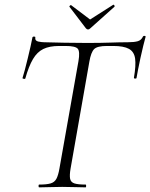

<svg xmlns="http://www.w3.org/2000/svg" viewBox="-20 -807 647 827"><path d="M149 0Q146 0 146 -6Q146 -12 149 -12Q181 -12 198 -17Q215 -22 223 -37Q231 -52 236 -81L318 -544Q325 -585 315 -597Q305 -609 262 -609H235Q193 -609 166.5 -596Q140 -583 122 -552.5Q104 -522 89 -469Q88 -466 82 -467.5Q76 -469 77 -471Q81 -483 87 -506Q93 -529 99.5 -555.5Q106 -582 111.5 -606.5Q117 -631 120 -647Q122 -650 127.5 -649.5Q133 -649 132 -646Q130 -631 145 -628Q160 -625 171 -625Q208 -624 257.5 -623Q307 -622 354 -622Q414 -622 455 -623.5Q496 -625 530 -625Q558 -625 573.5 -629.5Q589 -634 596 -650Q598 -653 603 -652.5Q608 -652 607 -648Q603 -634 597 -609.5Q591 -585 585 -557.5Q579 -530 574.5 -506.5Q570 -483 568 -471Q567 -468 561.5 -468.5Q556 -469 557 -473Q566 -525 562 -554.5Q558 -584 535.5 -596.5Q513 -609 468 -609H441Q399 -609 385.5 -595.5Q372 -582 365 -542L284 -81Q279 -52 282 -37Q285 -22 300.5 -17Q316 -12 349 -12Q351 -12 351 -6Q351 0 349 0Q329 0 304 -1Q279 -2 248 -2Q220 -2 194.5 -1Q169 0 149 0ZM350 -685 279 -778Q278 -780 281.5 -783Q285 -786 286 -785L368 -723L467 -786Q470 -788 472.5 -784Q475 -780 473 -778L369 -685Q359 -675 350 -685Z"/></svg>

Font: Cormorant Light Light
Style: Italic
Weight: 300
Italic angle: -10°
Version: Version 4.000